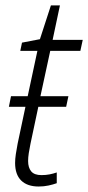

<svg xmlns="http://www.w3.org/2000/svg" viewBox="-20 -677 325 707"><path d="M122.6 9.8Q80.6 9.8 58.1 -12.2Q35.6 -34.2 35.6 -77.1Q35.6 -91.3 38.3 -109.6Q41 -127.9 44.9 -147.9L73.7 -283.7H12.7L20.5 -322.8H82L117.7 -489.7H54.7L61 -520L127 -532.7L167.5 -657.2H200.7L173.8 -530.3H284.7L275.9 -489.7H165L128.9 -322.8H231.9L223.6 -283.7H121.1L92.3 -147.9Q88.4 -128.9 85.9 -112.8Q83.5 -96.7 83.5 -84Q83.5 -59.6 95 -45.9Q106.4 -32.2 132.8 -32.2Q148.9 -32.2 162.6 -34.9Q176.3 -37.6 189 -42V-2.4Q175.8 2.4 158.7 6.1Q141.6 9.8 122.6 9.8Z"/></svg>

Font: Open Sans SemiCondensed Light
Style: Italic
Weight: 300
Width: 4
Italic angle: -12°
Designer: Monotype Design Team
Foundry: Monotype Imaging Inc.
Version: Version 3.000